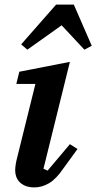

<svg xmlns="http://www.w3.org/2000/svg" viewBox="-20 -803 419 835"><path d="M130 12Q107 12 91 5.5Q75 -1 65 -11.5Q55 -22 50.5 -35Q46 -48 46 -62Q46 -74 48.5 -89Q51 -104 54 -115L134 -438H51L64 -491L284 -534L169 -69L187 -61L284 -176L317 -155L256 -71Q224 -24 193 -6Q162 12 130 12ZM72 -610 224 -783H301L379 -604L347 -587L248 -693L99 -587Z"/></svg>

Font: IBM Plex Serif SemiBold
Style: Italic
Weight: 600
Italic angle: -14°
Designer: Mike Abbink, Paul van der Laan, Pieter van Rosmalen
Foundry: Bold Monday
Version: Version 2.5